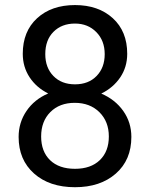

<svg xmlns="http://www.w3.org/2000/svg" viewBox="-20 -741 602 770"><path d="M490.2 -525.4Q490.2 -472.2 462.2 -430.7Q434.1 -389.2 386.2 -365.7Q441.9 -341.8 474.4 -295.9Q506.8 -250 506.8 -191.9Q506.8 -99.6 444.6 -44.9Q382.3 9.8 280.8 9.8Q178.2 9.8 116.5 -45.2Q54.7 -100.1 54.7 -191.9Q54.7 -249.5 86.2 -295.9Q117.7 -342.3 173.3 -366.2Q126 -389.6 98.6 -431.2Q71.3 -472.7 71.3 -525.4Q71.3 -615.2 128.9 -668Q186.5 -720.7 280.8 -720.7Q374.5 -720.7 432.4 -668Q490.2 -615.2 490.2 -525.4ZM416.5 -193.8Q416.5 -253.4 378.7 -291Q340.8 -328.6 279.8 -328.6Q218.8 -328.6 181.9 -291.5Q145 -254.4 145 -193.8Q145 -133.3 180.9 -98.6Q216.8 -64 280.8 -64Q344.2 -64 380.4 -98.9Q416.5 -133.8 416.5 -193.8ZM280.8 -646.5Q227.5 -646.5 194.6 -613.5Q161.6 -580.6 161.6 -523.9Q161.6 -469.7 194.1 -436.3Q226.6 -402.8 280.8 -402.8Q335 -402.8 367.4 -436.3Q399.9 -469.7 399.9 -523.9Q399.9 -578.1 366.2 -612.3Q332.5 -646.5 280.8 -646.5Z"/></svg>

Font: RobotoInd
Style: Regular
Weight: 400
Designer: Google
Version: Version 2.001101; 2014